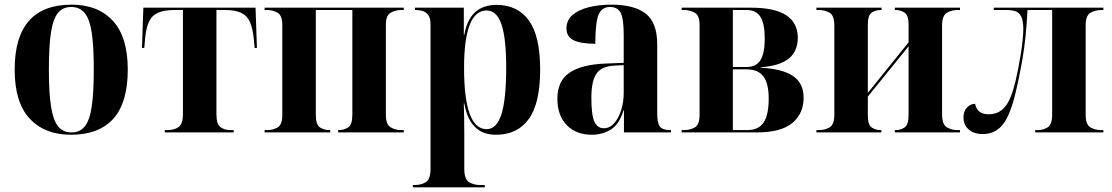

<svg xmlns="http://www.w3.org/2000/svg" viewBox="-20 -569 4777 825"><path d="M285 10Q172 10 107.5 -59.5Q43 -129 43 -270Q43 -549 288 -549Q401 -549 465 -479.5Q529 -410 529 -270Q529 -128 467 -59Q405 10 285 10ZM287 0Q323 0 344 -25.5Q365 -51 374 -110Q383 -169 383 -270Q383 -371 374 -429.5Q365 -488 343.5 -513.5Q322 -539 286 -539Q250 -539 229 -513.5Q208 -488 199 -429.5Q190 -371 190 -270Q190 -169 199.5 -110Q209 -51 230 -25.5Q251 0 287 0Z M688 0V-10H699Q730 -10 748 -23.5Q766 -37 766 -78V-526H730Q686 -526 659.5 -514.5Q633 -503 620 -475.5Q607 -448 603 -398L600 -363H590L596 -536H1078L1084 -363H1074L1071 -398Q1066 -448 1053.5 -475.5Q1041 -503 1015 -514.5Q989 -526 945 -526H910V-78Q910 -37 926.5 -23.5Q943 -10 972 -10H984V0Z M1117 0V-10H1129Q1153 -10 1173 -21.5Q1193 -33 1193 -76V-462Q1193 -503 1172.5 -514.5Q1152 -526 1129 -526H1117V-536H1715V-526H1704Q1680 -526 1659 -514.5Q1638 -503 1638 -463V-76Q1638 -34 1658.5 -22Q1679 -10 1704 -10H1715V0H1433V-10H1436Q1458 -10 1476 -21.5Q1494 -33 1494 -76V-526H1337V-76Q1337 -33 1355 -21.5Q1373 -10 1396 -10H1399V0Z M1754 236V226H1763Q1790 226 1810 213.5Q1830 201 1830 156V-464Q1830 -491 1820 -504.5Q1810 -518 1795.5 -522Q1781 -526 1766 -526H1763V-536H1973V-419H1975Q1997 -548 2114 -548Q2204 -548 2252.5 -481Q2301 -414 2301 -270Q2301 -125 2252 -57.5Q2203 10 2111 10Q1998 10 1975 -125H1973Q1974 -93 1974.5 -57.5Q1975 -22 1975 13V156Q1975 201 1995.5 213.5Q2016 226 2042 226H2063V236ZM2071 -14Q2114 -14 2134.5 -78Q2155 -142 2155 -278Q2155 -406 2134.5 -465Q2114 -524 2071 -524Q2022 -524 1998 -461.5Q1974 -399 1974 -278Q1974 -14 2071 -14Z M2523 10Q2456 10 2415.5 -31Q2375 -72 2375 -145Q2375 -221 2427 -256.5Q2479 -292 2583 -296L2660 -299V-421Q2660 -488 2647 -513.5Q2634 -539 2601 -539Q2565 -539 2551.5 -505Q2538 -471 2538 -381Q2476 -381 2445 -396Q2414 -411 2414 -447Q2414 -482 2440 -504.5Q2466 -527 2510 -538Q2554 -549 2607 -549Q2705 -549 2754.5 -510.5Q2804 -472 2804 -378V-82Q2804 -39 2816 -24.5Q2828 -10 2860 -10H2863V0H2661V-95H2659Q2642 -36 2605.5 -13Q2569 10 2523 10ZM2574 -18Q2600 -18 2619 -39.5Q2638 -61 2649 -95.5Q2660 -130 2660 -170V-289L2619 -287Q2564 -284 2542.5 -252Q2521 -220 2521 -149Q2521 -75 2534 -46.5Q2547 -18 2574 -18Z M2909 0V-10H2920Q2945 -10 2965.5 -21.5Q2986 -33 2986 -76V-462Q2986 -503 2965 -514.5Q2944 -526 2920 -526H2909V-536H3206Q3310 -536 3359 -503Q3408 -470 3408 -407Q3408 -349 3369.5 -317.5Q3331 -286 3249 -280V-278Q3343 -273 3388 -242Q3433 -211 3433 -149Q3433 -81 3384.5 -40.5Q3336 0 3232 0ZM3187 -281Q3229 -281 3247.5 -310.5Q3266 -340 3266 -403Q3266 -467 3247.5 -496.5Q3229 -526 3188 -526H3129V-281ZM3191 -10Q3239 -10 3261 -42.5Q3283 -75 3283 -146Q3283 -211 3260 -241Q3237 -271 3188 -271H3129V-10Z M3488 0V-10H3499Q3524 -10 3544.5 -21.5Q3565 -33 3565 -77V-459Q3565 -503 3544.5 -514.5Q3524 -526 3499 -526H3488V-536H3768V-526H3764Q3743 -526 3726 -515Q3709 -504 3709 -464V-170L3884 -387V-465Q3884 -503 3867 -514.5Q3850 -526 3830 -526H3825V-536H4105V-526H4094Q4069 -526 4048.5 -514Q4028 -502 4028 -459V-78Q4028 -34 4048.5 -22Q4069 -10 4094 -10H4105V0H3825V-10H3830Q3850 -10 3867 -21.5Q3884 -33 3884 -74V-370L3709 -154V-72Q3709 -32 3726 -21Q3743 -10 3763 -10H3767V0Z M4203 7Q4165 7 4142.5 -12.5Q4120 -32 4120 -65Q4120 -92 4135.5 -107.5Q4151 -123 4170 -123Q4178 -78 4228 -78Q4272 -78 4298.5 -110Q4325 -142 4343 -218Q4348 -238 4354 -268.5Q4360 -299 4365.5 -332.5Q4371 -366 4374 -395.5Q4377 -425 4377 -443Q4377 -480 4368 -498Q4359 -516 4342.5 -521Q4326 -526 4305 -526H4250V-536H4721V-526H4713Q4686 -526 4665.5 -514Q4645 -502 4645 -461V-76Q4645 -34 4665 -22Q4685 -10 4712 -10H4721V0H4428V-10H4438Q4463 -10 4482 -22Q4501 -34 4501 -76V-526H4395Q4389 -403 4373 -313Q4357 -223 4340 -155Q4316 -63 4284 -28Q4252 7 4203 7Z"/></svg>

Font: Noto Serif Display SemiCondensed
Style: Bold
Weight: 700
Width: 4
Designer: Monotype Design Team
Foundry: Monotype Imaging Inc.
Version: Version 2.009